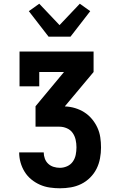

<svg xmlns="http://www.w3.org/2000/svg" viewBox="-20 -1012 640 1032"><path d="M302 0Q275 0 247.5 -4Q220 -8 195 -19Q170 -30 148.5 -47.5Q127 -65 112.5 -88.5Q98 -112 90.5 -138.5Q83 -165 83 -193H215Q215 -176 221 -159.5Q227 -143 239.5 -131.5Q252 -120 268.5 -115Q285 -110 302 -110Q322 -110 341 -118.5Q360 -127 371.5 -143.5Q383 -160 387 -180Q391 -200 391 -220Q391 -241 386.5 -261Q382 -281 370.5 -297.5Q359 -314 339.5 -322.5Q320 -331 300 -331H171V-441L324 -625H191V-548H85V-735H483V-625L329 -441V-440Q357 -439 383.5 -431Q410 -423 433 -408.5Q456 -394 474 -372.5Q492 -351 503.5 -326Q515 -301 519 -274Q523 -247 523 -219Q523 -190 517.5 -160.5Q512 -131 499 -105Q486 -79 464.5 -57.5Q443 -36 416.5 -23Q390 -10 361 -5Q332 0 302 0ZM241 -815 135 -952 191 -992 300 -877 409 -992 465 -952 359 -815Z"/></svg>

Font: Iosevka Etoile Extrabold
Style: Regular
Weight: 800
Designer: Belleve Invis
Foundry: Belleve Invis
Version: Version 22.1.2; ttfautohint (v1.8.4)